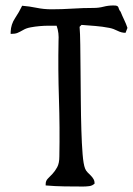

<svg xmlns="http://www.w3.org/2000/svg" viewBox="-20 -682 487 702"><path d="M394 -662Q404 -662 407.5 -660.5Q411 -659 412.5 -656Q414 -653 415 -649Q416 -645 421 -639Q427 -624 434 -609.5Q441 -595 446 -580L439 -562Q424 -562 409.5 -569.5Q395 -577 380 -580Q354 -585 329 -587Q304 -589 278 -591L271 -584Q273 -561 273.5 -517.5Q274 -474 274.5 -421.5Q275 -369 275.5 -312.5Q276 -256 277.5 -206Q279 -156 282 -118.5Q285 -81 291 -66Q294 -58 300 -52Q306 -46 312 -40Q318 -34 322 -27Q326 -20 326 -11Q318 -3 306.5 -1.5Q295 0 284 0Q251 0 216 -0.5Q181 -1 147 -4V-9Q147 -21 155 -29Q163 -37 172 -46.5Q181 -56 189 -70.5Q197 -85 197 -110Q199 -216 195.5 -321Q192 -426 194 -532Q195 -546 193.5 -560Q192 -574 187 -588Q175 -588 158.5 -588Q142 -588 125 -586.5Q108 -585 92 -582Q76 -579 66 -573Q52 -565 43.5 -561.5Q35 -558 19 -558V-566Q20 -593 35 -615.5Q50 -638 61 -661Q87 -659 113.5 -653.5Q140 -648 168 -648Q206 -648 245 -650.5Q284 -653 323 -653Q341 -653 358.5 -657.5Q376 -662 394 -662Z"/></svg>

Font: Teutonic
Style: Regular
Weight: 400
Designer: Peter Wiegel
Foundry: Peter Wiegel
Version: 1.000